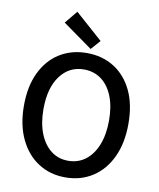

<svg xmlns="http://www.w3.org/2000/svg" viewBox="-104 -1067 963 1162"><g transform="rotate(10 377.0 -486.0)"><path d="M377 14Q283 14 210.5 -33Q138 -80 97 -166.5Q56 -253 56 -371Q56 -490 97 -575Q138 -660 210.5 -705Q283 -750 377 -750Q472 -750 544.5 -704.5Q617 -659 657.5 -574.5Q698 -490 698 -371Q698 -253 657.5 -166.5Q617 -80 544.5 -33Q472 14 377 14ZM377 -88Q438 -88 483.5 -123Q529 -158 554 -221.5Q579 -285 579 -371Q579 -457 554 -519.5Q529 -582 483.5 -615.5Q438 -649 377 -649Q286 -649 231 -574.5Q176 -500 176 -371Q176 -285 201 -221.5Q226 -158 271 -123Q316 -88 377 -88ZM394 -778 212 -908 276 -986 445 -836Z"/></g></svg>

Font: Source Han Sans TC Medium
Style: Regular
Weight: 500
Designer: Ryoko NISHIZUKA Ë•øÂ°öÊ∂ºÂ≠ê (kana, bopomofo & ideographs); Paul D. Hunt (Latin, Greek & Cyrillic); Sandoll Communicatio
Foundry: Adobe
Version: Version 2.004;hotconv 1.0.118;makeotfexe 2.5.65603